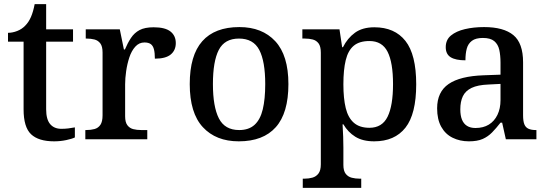

<svg xmlns="http://www.w3.org/2000/svg" viewBox="-20 -679 2675 936"><path d="M244 10Q168 10 131.5 -24.5Q95 -59 95 -146V-476H19V-519Q41 -519 64 -528Q87 -537 103 -554Q120 -571 131 -596.5Q142 -622 149 -659H205V-536H336V-476H205V-146Q205 -97 224.5 -74Q244 -51 279 -51Q297 -51 313 -53Q329 -55 345 -58V-9Q331 -2 302.5 4Q274 10 244 10Z M396 0V-45H400Q423 -45 441 -50Q459 -55 469.5 -70.5Q480 -86 480 -117V-423Q480 -453 469 -467.5Q458 -482 440.5 -486.5Q423 -491 401 -491H398V-536H564L584 -438H589Q602 -469 618.5 -494Q635 -519 660.5 -532.5Q686 -546 729 -546Q785 -546 811 -525.5Q837 -505 837 -469Q837 -434 812.5 -413.5Q788 -393 735 -393Q735 -421 730.5 -438.5Q726 -456 715 -464Q704 -472 684 -472Q658 -472 639.5 -451.5Q621 -431 610.5 -399Q600 -367 595 -332Q590 -297 590 -268V-112Q590 -83 601 -68.5Q612 -54 629.5 -49.5Q647 -45 669 -45H698V0Z M1144 10Q1033 10 969 -59Q905 -128 905 -269Q905 -409 966 -478Q1027 -547 1147 -547Q1258 -547 1322 -478Q1386 -409 1386 -269Q1386 -128 1324.5 -59Q1263 10 1144 10ZM1146 -45Q1193 -45 1221 -70.5Q1249 -96 1261 -146Q1273 -196 1273 -269Q1273 -380 1244 -435.5Q1215 -491 1145 -491Q1075 -491 1046.5 -435.5Q1018 -380 1018 -269Q1018 -159 1047 -102Q1076 -45 1146 -45Z M1456 237V192H1465Q1485 192 1503 187Q1521 182 1532.5 167Q1544 152 1544 122V-422Q1544 -453 1533 -467.5Q1522 -482 1504.5 -486.5Q1487 -491 1466 -491H1454V-536H1635L1648 -449H1652Q1674 -493 1710.5 -519.5Q1747 -546 1805 -546Q1904 -546 1956.5 -479.5Q2009 -413 2009 -268Q2009 -123 1956.5 -56.5Q1904 10 1804 10Q1748 10 1712 -12.5Q1676 -35 1654 -73H1650Q1652 -44 1653 -12.5Q1654 19 1654 40V125Q1654 154 1665.5 168.5Q1677 183 1695 187.5Q1713 192 1733 192H1741V237ZM1781 -56Q1843 -56 1869.5 -110Q1896 -164 1896 -269Q1896 -374 1869.5 -426.5Q1843 -479 1781 -479Q1732 -479 1704.5 -456Q1677 -433 1665.5 -386Q1654 -339 1654 -268Q1654 -199 1665.5 -152Q1677 -105 1705 -80.5Q1733 -56 1781 -56Z M2266 10Q2222 10 2186.5 -7.5Q2151 -25 2131 -61Q2111 -97 2111 -151Q2111 -231 2167 -269.5Q2223 -308 2338 -312L2420 -315V-373Q2420 -409 2414 -436Q2408 -463 2389.5 -478.5Q2371 -494 2334 -494Q2299 -494 2280.5 -480Q2262 -466 2255.5 -442Q2249 -418 2249 -385Q2201 -385 2177 -400Q2153 -415 2153 -449Q2153 -485 2178.5 -506Q2204 -527 2246.5 -537Q2289 -547 2340 -547Q2435 -547 2482.5 -508Q2530 -469 2530 -375V-117Q2530 -89 2536 -73.5Q2542 -58 2556 -51.5Q2570 -45 2592 -45H2595V0H2446L2428 -81H2420Q2399 -54 2379 -33.5Q2359 -13 2333 -1.5Q2307 10 2266 10ZM2298 -55Q2336 -55 2363 -71.5Q2390 -88 2405 -119Q2420 -150 2420 -191V-270L2362 -267Q2309 -265 2279 -250.5Q2249 -236 2236.5 -210Q2224 -184 2224 -146Q2224 -116 2232 -96Q2240 -76 2256.5 -65.5Q2273 -55 2298 -55Z"/></svg>

Font: Noto Serif Hebrew Medium
Style: Regular
Weight: 500
Version: Version 2.003